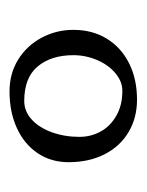

<svg xmlns="http://www.w3.org/2000/svg" viewBox="26 -706 298 389"><g transform="rotate(90 174.5 -511.0)"><path d="M40 -511.2Q40 -549.8 57.9 -578.9Q75.7 -607.9 107.7 -624Q139.6 -640.1 181.6 -640.1Q218.3 -640.1 247.1 -623Q275.9 -606 292 -574.5Q308.1 -543 308.1 -501.5Q308.1 -465.8 289.8 -438.7Q271.5 -411.6 239 -396.7Q206.5 -381.8 164.6 -381.8Q128.4 -381.8 100.1 -399.4Q71.8 -417 55.9 -446.8Q40 -476.6 40 -511.2ZM184.1 -411.6Q205.1 -411.6 221.7 -426.8Q238.3 -441.9 247.6 -467.8Q256.8 -493.7 256.8 -523.4Q256.8 -546.4 246.1 -566.2Q235.4 -585.9 214.1 -598.1Q192.9 -610.4 163.6 -610.4Q144.5 -610.4 127.7 -596.2Q110.8 -582 101.1 -559.1Q91.3 -536.1 91.3 -511.2Q91.3 -466.3 114 -439Q136.7 -411.6 184.1 -411.6Z"/></g></svg>

Font: JuniusX Light
Style: Regular
Weight: 300
Designer: Peter S. Baker
Foundry: Briery Creek Software
Version: Version 1.008